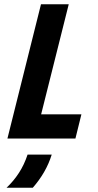

<svg xmlns="http://www.w3.org/2000/svg" viewBox="-20 -645 457 894"><path d="M14.6 0 170.8 -625H300L171.5 -112.5H359L331.2 0ZM10.4 229.2Q43.1 198.6 68.1 160.1Q93.1 121.5 108.3 75H220.8Q207.6 117.4 185.4 155.9Q163.2 194.4 132.6 229.2Z"/></svg>

Font: Afacad
Style: Italic
Weight: 400
Italic angle: -14°
Designer: Kristian Moeller
Foundry: Dicotype
Version: Version 1.000